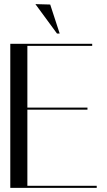

<svg xmlns="http://www.w3.org/2000/svg" viewBox="-20 -913 520 933"><path d="M428 -700H30V0H450V-10H113V-380H405V-390H113V-690H428ZM152 -893 257 -750H270L224 -891Z"/></svg>

Font: Italiana
Style: Regular
Weight: 400
Designer: Santiago Orozco
Foundry: Santiago Orozco
Version: Version 1.000;PS 001.001;hotconv 1.0.56